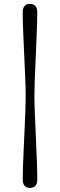

<svg xmlns="http://www.w3.org/2000/svg" viewBox="-20 -794 302 968"><path d="M109.5 -310.5Q109.5 -347 107.2 -401.8Q105 -456.5 102 -517.5Q99 -578.5 96.8 -635.5Q94.5 -692.5 94.5 -733.5Q94.5 -752.5 103.8 -763.5Q113 -774.5 131 -774.5Q149.5 -774.5 158.8 -763.5Q168 -752.5 168 -733.5Q168 -704.5 166.5 -662.2Q165 -620 163 -571.8Q161 -523.5 158.8 -475.2Q156.5 -427 155 -384Q153.5 -341 153.5 -310.5Q153.5 -273.5 155.8 -218.8Q158 -164 160.8 -103Q163.5 -42 165.8 15Q168 72 168 112.5Q168 131.5 158.8 142.5Q149.5 153.5 131 153.5Q113 153.5 103.8 142.5Q94.5 131.5 94.5 112.5Q94.5 83 96 40.8Q97.5 -1.5 99.8 -49.8Q102 -98 104.2 -146.2Q106.5 -194.5 108 -237.2Q109.5 -280 109.5 -310.5Z"/></svg>

Font: Fraunces 18pt
Style: Regular
Weight: 400
Version: Version 1.000;[b76b70a41]